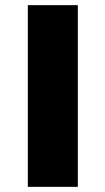

<svg xmlns="http://www.w3.org/2000/svg" viewBox="-20 -725 409 745"><path d="M88 0V-705H282V0Z"/></svg>

Font: Nunito Sans 6pt Black
Style: Regular
Weight: 900
Version: Version 3.101;gftools[0.9.27]